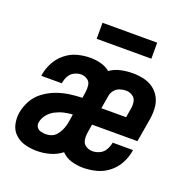

<svg xmlns="http://www.w3.org/2000/svg" viewBox="-130 -856 980 990"><g transform="rotate(20 360.0 -360.5)"><path d="M174 8Q209 8 244 -1.5Q279 -11 309 -34Q331 -11 362.5 -1.5Q394 8 429 8Q463 8 499 -1Q535 -10 565.5 -33.5Q596 -57 614 -90Q632 -123 638 -158Q639 -162 639 -166H527Q527 -164 527 -162Q523 -143 512.5 -125Q502 -107 483 -98Q464 -89 444 -89Q425 -89 408.5 -99Q392 -109 388.5 -128.5Q385 -148 388 -168L396 -217H645L667 -346Q672 -378 670 -408.5Q668 -439 654 -465Q640 -491 616.5 -508Q593 -525 563 -531.5Q533 -538 502 -538Q471 -538 438.5 -531Q406 -524 379 -505Q358 -523 329.5 -530.5Q301 -538 271 -538Q236 -538 201 -529Q166 -520 136 -496Q106 -472 88.5 -439.5Q71 -407 65 -372Q65 -368 64 -364H176L177 -367Q180 -386 189.5 -404Q199 -422 217.5 -431.5Q236 -441 255 -441Q274 -441 289.5 -430.5Q305 -420 307.5 -401Q310 -382 307 -362L302 -330Q267 -329 231.5 -324Q196 -319 161 -306Q126 -293 95 -270Q64 -247 46 -214Q28 -181 22 -146Q17 -113 24.5 -81.5Q32 -50 55.5 -29Q79 -8 110 0Q141 8 174 8ZM412 -313 424 -383Q426 -400 437.5 -415Q449 -430 466.5 -436Q484 -442 501 -442Q520 -442 536.5 -431.5Q553 -421 556.5 -401.5Q560 -382 556 -362L548 -313ZM189 -89Q175 -89 161 -92.5Q147 -96 139 -107Q131 -118 133 -133Q137 -157 153 -177Q169 -197 191.5 -208.5Q214 -220 238 -225.5Q262 -231 285 -232L280 -200Q278 -185 274 -170Q270 -155 263 -140.5Q256 -126 245.5 -113.5Q235 -101 220 -95Q205 -89 189 -89ZM267 -641H567V-729H267Z"/></g></svg>

Font: Iosevka Sparkle Semibold
Style: Italic
Weight: 600
Italic angle: -9°
Designer: Belleve Invis
Foundry: Belleve Invis
Version: Version 4.5.0; ttfautohint (v1.8.3)